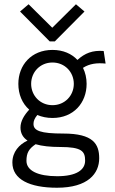

<svg xmlns="http://www.w3.org/2000/svg" viewBox="-20 -708 540 900"><path d="M114 -688 74 -654 213 -514H237L376 -654L336 -688L225 -578ZM226 -155C325 -155 386 -226 386 -315C386 -342 380 -368 369 -390C400 -410 435 -414 475 -410L466 -469C414 -473 378 -459 343 -427C316 -456 276 -474 226 -474C127 -474 66 -403 66 -315C66 -266 84 -223 117 -194C92 -167 76 -139 76 -110C76 -83 88 -63 109 -49C70 -31 38 4 38 54C38 133 119 172 247 172C393 172 445 105 445 34C445 -33 417 -82 277 -82C170 -82 137 -95 137 -127C137 -141 142 -153 155 -169C176 -160 200 -155 226 -155ZM226 -215C168 -215 126 -260 126 -315C126 -370 168 -415 226 -415C284 -415 326 -370 326 -315C326 -260 284 -215 226 -215ZM104 46C104 8 116 -11 147 -32C177 -23 216 -19 262 -19C363 -19 379 1 379 45C379 88 339 118 248 118C158 118 104 92 104 46Z"/></svg>

Font: Inconsolata Thin
Style: Regular
Weight: 100
Monospace: yes
Designer: Raph Levien, Cyreal, Brenton Simpson
Foundry: Raph Levien, Cyreal, Google
Version: Version 3.100